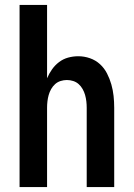

<svg xmlns="http://www.w3.org/2000/svg" viewBox="-20 -755 540 775"><path d="M59 0V-735H170V-439Q178 -458 190 -475Q202 -492 218.5 -504.5Q235 -517 255 -522.5Q275 -528 296 -528Q320 -528 343 -520Q366 -512 383.5 -496Q401 -480 412 -458.5Q423 -437 429.5 -414Q436 -391 438.5 -367.5Q441 -344 441 -320V0H330V-320Q330 -333 328.5 -346Q327 -359 323.5 -371.5Q320 -384 313.5 -395.5Q307 -407 297.5 -415.5Q288 -424 275.5 -428Q263 -432 250 -432Q237 -432 224.5 -428Q212 -424 202.5 -415.5Q193 -407 186.5 -395.5Q180 -384 176.5 -371.5Q173 -359 171.5 -346Q170 -333 170 -320V0Z"/></svg>

Font: Iosevka Term
Style: Bold
Weight: 700
Monospace: yes
Designer: Belleve Invis
Foundry: Belleve Invis
Version: Version 30.0.1